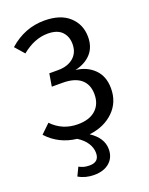

<svg xmlns="http://www.w3.org/2000/svg" viewBox="-171 -787 863 1115"><g transform="rotate(-20 260.5 -230.0)"><path d="M268 10Q343 59 343 129Q343 180 308 210.5Q273 241 213 241Q159 241 117 216L142 164Q157 172 171.5 176Q186 180 207 180Q266 180 266 124Q266 93 247.5 63.5Q229 34 191 10Q137 4 91 -19Q45 -42 10 -81L66 -135Q130 -68 225 -68Q296 -68 335 -103Q374 -138 374 -199Q374 -260 335.5 -292.5Q297 -325 222 -325H156L169 -403H223Q283 -403 318.5 -433.5Q354 -464 354 -517Q354 -564 325.5 -593.5Q297 -623 238 -623Q156 -623 78 -559L28 -616Q124 -701 245 -701Q345 -701 399 -651.5Q453 -602 453 -525Q453 -462 417 -422.5Q381 -383 318 -369Q386 -362 431 -318Q476 -274 476 -198Q476 -113 418.5 -57Q361 -1 268 10Z"/></g></svg>

Font: Fira GO
Style: Regular
Weight: 400
Designer: Carrois Corporate
Foundry: Carrois Corporate GbR
Version: Version 0.300